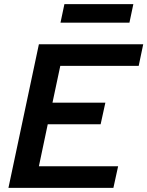

<svg xmlns="http://www.w3.org/2000/svg" viewBox="-20 -913 716 933"><path d="M169 -698H676L654 -593H273L235 -414H492L469 -309H212L169 -105H554L531 0H21ZM293 -893H628L609 -803H274Z"/></svg>

Font: Azeret Mono Medium
Style: Italic
Weight: 500
Italic angle: -12°
Designer: Martin Vácha
Foundry: Displaay
Version: Version 1.000; Glyphs 3.0.3, build 3074